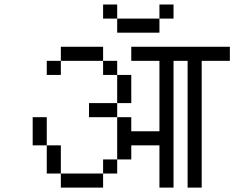

<svg xmlns="http://www.w3.org/2000/svg" viewBox="-20 -895 1040 852"><path d="M500 -812.5H437.5V-875H500ZM125 -375H187.5V-250H125ZM187.5 -250H250V-125H187.5ZM187.5 -625H250V-562.5H187.5ZM250 -125H437.5V-62.5H250ZM250 -687.5H437.5V-625H250ZM375 -437.5H500V-375H375ZM437.5 -187.5H500V-125H437.5ZM437.5 -625H500V-562.5H437.5ZM500 -375H562.5V-312.5H687.5V-625H562.5V-687.5H1000V-625H875V-62.5H812.5V-625H750V-62.5H687.5V-250H562.5V-187.5H500ZM500 -562.5H562.5V-437.5H500ZM500 -812.5H687.5V-750H500ZM687.5 -875H750V-812.5H687.5Z"/></svg>

Font: 寒蝉点阵体 16px
Style: Regular
Weight: 400
Designer: Designed by Warren2060
Foundry: ChillType
Version: Version 1.000